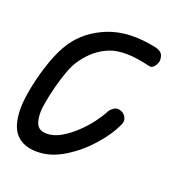

<svg xmlns="http://www.w3.org/2000/svg" viewBox="-97 -495 542 576"><g transform="rotate(20 174.0 -207.0)"><path d="M80 5Q37 5 13.5 -20Q-10 -45 -10 -102Q-10 -129 -1.5 -171.5Q7 -214 22 -257Q37 -300 56 -328Q91 -380 155 -405Q219 -430 308 -411Q323 -407 328.5 -399.5Q334 -392 334 -379Q334 -371 326.5 -360Q319 -349 308 -352Q227 -372 181 -354.5Q135 -337 103 -291Q91 -274 81.5 -248Q72 -222 65 -194.5Q58 -167 54 -144.5Q50 -122 50 -112Q50 -82 59 -69Q68 -56 89 -56Q112 -56 135 -69.5Q158 -83 179 -103Q200 -123 215.5 -144Q231 -165 238 -179Q243 -189 253.5 -195.5Q264 -202 277 -196Q287 -192 292 -181.5Q297 -171 292 -160Q275 -122 241 -84Q207 -46 165 -20.5Q123 5 80 5Z"/></g></svg>

Font: Edu QLD Beginner
Style: Regular
Weight: 400
Designer: Tina and Corey Anderson
Foundry: Google for Education
Version: Version 1.003